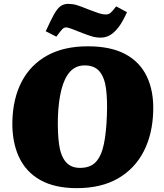

<svg xmlns="http://www.w3.org/2000/svg" viewBox="-20 -959 848 995"><path d="M44 -329Q47 -450 93 -537Q139 -624 225 -671.5Q311 -719 435 -719Q554 -719 629.5 -678.5Q705 -638 741 -562.5Q777 -487 774 -384Q771 -264 724.5 -174Q678 -84 591 -34Q504 16 378 16Q263 16 188 -26.5Q113 -69 77.5 -147Q42 -225 44 -329ZM280 -351Q278 -270 286 -211.5Q294 -153 320 -121Q346 -89 395 -89Q449 -89 477.5 -120.5Q506 -152 518.5 -213Q531 -274 534 -362Q537 -442 529.5 -499.5Q522 -557 496 -588.5Q470 -620 419 -620Q373 -620 343.5 -588Q314 -556 298.5 -495.5Q283 -435 280 -351ZM502 -764Q477 -764 456 -770.5Q435 -777 406 -788Q372 -802 351.5 -809.5Q331 -817 323 -817Q312 -817 303.5 -808.5Q295 -800 272 -769L217 -797Q242 -852 259 -883Q276 -914 293 -926.5Q310 -939 333 -939Q356 -939 376.5 -933Q397 -927 441 -909Q475 -896 493.5 -890Q512 -884 528 -884Q543 -884 553 -892.5Q563 -901 582 -926L638 -896Q617 -848 595 -819Q573 -790 550.5 -777Q528 -764 502 -764Z"/></svg>

Font: Literata 18pt Black
Style: Italic
Weight: 900
Italic angle: -2°
Designer: Latin by Veronika Burian and Jose Scaglione. Greek by Irene Vlachou. Cyrillic by Vera Evstafieva
Foundry: TypeTogether
Version: Version 3.103;gftools[0.9.29]